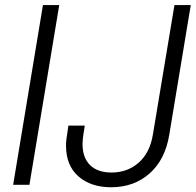

<svg xmlns="http://www.w3.org/2000/svg" viewBox="-20 -748 792 777"><path d="M219.7 -727.5 99.1 0H33.2L153.8 -727.5ZM429.7 9.8Q347.7 9.8 297.4 -34.2Q247.1 -78.1 247.1 -159.2Q247.1 -169.4 248.8 -184.8Q250.5 -200.2 256.8 -239.7H323.2Q316.9 -202.1 315.4 -188Q314 -173.8 314 -165.5Q314 -109.9 344.5 -79.8Q375 -49.8 431.2 -49.8Q495.6 -49.8 541 -89.6Q586.4 -129.4 598.6 -202.6L686 -727.5H752L665 -202.6Q648.4 -101.6 585.2 -45.9Q522 9.8 429.7 9.8Z"/></svg>

Font: Inter Display Light
Style: Italic
Weight: 300
Italic angle: -9.39999°
Designer: Rasmus Andersson
Foundry: rsms
Version: Version 4.000;git-a52131595